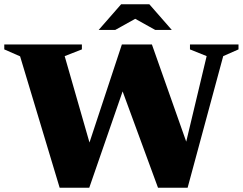

<svg xmlns="http://www.w3.org/2000/svg" viewBox="-35 -878 1136 898"><path d="M704 0 538.5 -450.5 382.5 0H244L59 -614.5L-15 -647V-670H348V-647L267.5 -615.5L383.5 -211.5L535 -670H675.5L836 -215.5L931.5 -615.5L853.5 -647V-670H1080.5V-647L1009 -615.5L842.5 0ZM691 -738 597.5 -790 504 -738H426.5L531.5 -858H663.5L768.5 -738Z"/></svg>

Font: Newsreader 16pt ExtraBold
Style: Regular
Weight: 800
Designer: Hugues Gentile
Foundry: Production Type
Version: Version 1.003; ttfautohint (v1.8.3)